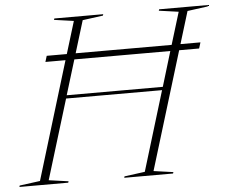

<svg xmlns="http://www.w3.org/2000/svg" viewBox="-93 -774 986 833"><g transform="rotate(-5 400.0 -357.5)"><path d="M118 -530.5 126 -556.5H213.5L256.5 -697L171 -709L173 -715H386L384 -709L295 -697L252 -556.5H670L713 -697L627.5 -709L629.5 -715H842.5L840.5 -709L751.5 -697L708.5 -556.5H795.5L787.5 -530.5H700.5L544 -18L629.5 -6L627.5 0H415L416.5 -6L506 -18L611.5 -364.5H193.5L87.5 -18L173 -6L171 0H-41.5L-40 -6L49.5 -18L205.5 -530.5ZM197.5 -378.5H616L662 -530.5H244Z"/></g></svg>

Font: Newsreader Display ExtraLight
Style: Italic
Weight: 275
Italic angle: -17°
Designer: Hugues Gentile
Foundry: Production Type
Version: Version 1.002